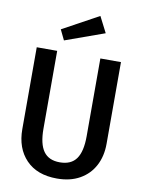

<svg xmlns="http://www.w3.org/2000/svg" viewBox="-100 -992 800 1073"><g transform="rotate(10 300.0 -455.5)"><path d="M539 -226Q539 -156 510.5 -102Q482 -48 428 -17.5Q374 13 299 13Q186 13 123.5 -52Q61 -117 61 -226V-690H177V-248Q177 -162 206.5 -120.5Q236 -79 299 -79Q363 -79 392.5 -120.5Q422 -162 422 -248V-690H539ZM427 -834 204 -754 176 -812 381 -924Z"/></g></svg>

Font: Fira Mono Medium
Style: Regular
Weight: 500
Designer: Carrois Corporate & Edenspiekermann AG
Foundry: Carrois Corporate GbR & Edenspiekermann AG
Version: Version 3.206